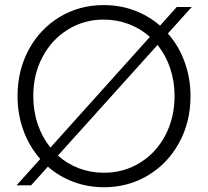

<svg xmlns="http://www.w3.org/2000/svg" viewBox="-20 -748 839 775"><path d="M173.3 -75.2 105.5 0H46.9L142.6 -106.4Q98.6 -155.8 74.7 -220.9Q50.8 -286.1 50.8 -360.4Q50.8 -463.9 96.2 -547.9Q141.6 -631.8 221.2 -679.7Q300.8 -727.5 398.4 -727.5Q463.9 -727.5 521.7 -706.1Q579.6 -684.6 626 -644.5L693.4 -719.7H753.9L657.7 -612.8Q701.2 -563.5 725.1 -498.3Q749 -433.1 749 -359.4Q749 -255.9 703.1 -171.9Q657.2 -87.9 577.4 -40Q497.6 7.8 399.4 7.8Q335 7.8 277.1 -13.7Q219.2 -35.2 173.3 -75.2ZM684.6 -360.4Q684.6 -420.4 666.7 -473.1Q648.9 -525.9 615.7 -566.4L213.9 -120.1Q251 -86.9 298.3 -68.8Q345.7 -50.8 399.4 -50.8Q480 -50.8 545.2 -91.1Q610.4 -131.3 647.5 -202.1Q684.6 -272.9 684.6 -360.4ZM183.6 -152.3 585 -599.1Q547.4 -632.8 499.3 -650.9Q451.2 -668.9 397.5 -668.9Q319.3 -668.9 254.4 -628.9Q189.5 -588.9 151.9 -518.6Q114.3 -448.2 114.3 -360.4Q114.3 -299.8 132.3 -246.6Q150.4 -193.4 183.6 -152.3Z"/></svg>

Font: Reddit Sans Fudge Light
Style: Regular
Weight: 300
Designer: Stephen Hutchings
Foundry: Reddit
Version: Version 1.013